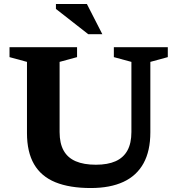

<svg xmlns="http://www.w3.org/2000/svg" viewBox="-20 -936 894 968"><path d="M642.5 -270.5V-624L554 -648V-698H826V-648L738 -624V-269Q738 -175 703.5 -112.5Q669 -50 602 -19Q535 12 437.5 12Q331 12 259.2 -17.2Q187.5 -46.5 151.8 -108Q116 -169.5 116 -265V-624L28 -648V-698H368.5V-648L280.5 -624V-270Q280.5 -213.5 300.8 -177Q321 -140.5 361.8 -123Q402.5 -105.5 463.5 -105.5Q523 -105.5 562.8 -123.2Q602.5 -141 622.5 -177.5Q642.5 -214 642.5 -270.5ZM496 -763.5H425L262 -891V-916H418Z"/></svg>

Font: Newsreader 9pt SemiBold
Style: Regular
Weight: 600
Designer: Hugues Gentile
Foundry: Production Type
Version: Version 1.003